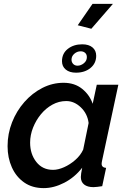

<svg xmlns="http://www.w3.org/2000/svg" viewBox="-20 -958 655 988"><path d="M205 10Q146 10 104.5 -19Q63 -48 41 -97Q19 -146 19 -206Q19 -270 42 -328.5Q65 -387 105.5 -433Q146 -479 198 -505.5Q250 -532 307 -532Q364 -532 402.5 -501Q441 -470 457 -424L478 -522H589L505 -130Q504 -125 503.5 -121.5Q503 -118 503 -115Q503 -96 526 -94L506 0Q492 2 481 3.5Q470 5 461 5Q430 5 413 -8.5Q396 -22 396 -47Q396 -62 403 -95Q364 -45 310.5 -17.5Q257 10 205 10ZM253 -84Q279 -84 309.5 -97.5Q340 -111 367 -134.5Q394 -158 408 -188L436 -325Q430 -373 396 -405.5Q362 -438 321 -438Q283 -438 249.5 -419.5Q216 -401 190.5 -370Q165 -339 150 -301Q135 -263 135 -224Q135 -165 167 -124.5Q199 -84 253 -84ZM299 -643Q299 -683 329 -706.5Q359 -730 403 -730Q437 -730 456 -714Q475 -698 475 -671Q475 -632 445.5 -608Q416 -584 371 -584Q338 -584 318.5 -600Q299 -616 299 -643ZM395 -694Q377 -694 362.5 -681.5Q348 -669 348 -651Q348 -638 356.5 -629Q365 -620 379 -620Q396 -620 411.5 -632.5Q427 -645 427 -664Q427 -678 418 -686Q409 -694 395 -694ZM450 -810 380 -828 456 -938H561Z"/></svg>

Font: Raleway SemiBold
Style: Italic
Weight: 600
Italic angle: -12°
Designer: Matt McInerney, Pablo Impallari, Rodrigo Fuenzalida
Foundry: Matt McInerney, Pablo Impallari, Rodrigo Fuenzalida
Version: Version 4.026